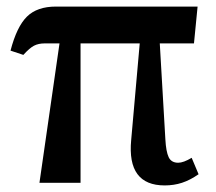

<svg xmlns="http://www.w3.org/2000/svg" viewBox="-20 -556 658 584"><path d="M100 0 161 -424H116Q97 -424 83.5 -417Q70 -410 51 -389L12 -402Q31 -475 62 -505.5Q93 -536 150 -536H581L570 -424H466L483 -132Q485 -95 493 -78Q501 -61 522 -61Q538 -61 563 -76L584 -26Q558 -8 533.5 0Q509 8 481 8Q366 8 379 -130L405 -424H225V0Z"/></svg>

Font: Noto Serif Condensed SemiBold
Style: Regular
Weight: 600
Width: 3
Designer: Monotype Design Team
Foundry: Monotype Imaging Inc.
Version: Version 2.013